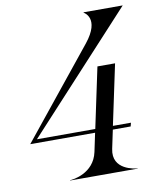

<svg xmlns="http://www.w3.org/2000/svg" viewBox="-86 -848 763 917"><g transform="rotate(-10 295.0 -390.0)"><path d="M367 -631.5 22 -204H336.5L317.5 -114C296 -13 191.5 -1.5 179.5 -1.5V0H507V-1.5C497 -1.5 382 -13 403.5 -114L422.5 -204H509L513.5 -221.5H426L488 -514H402.5L340.5 -221.5H57.5L572 -780H382V-778C382.5 -778 454.5 -740.5 367 -631.5Z"/></g></svg>

Font: Beautique Display Italic
Style: Regular
Weight: 400
Italic angle: -12°
Designer: Nhat-Quang Ngo
Version: Version 1.100;Glyphs 3.2.3 (3260)